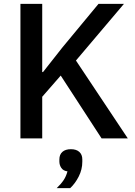

<svg xmlns="http://www.w3.org/2000/svg" viewBox="-20 -718 700 996"><path d="M507 0 295 -326 199 -216V0H86V-698H199V-471V-344H203L303 -471L491 -698H623L374 -404L643 0ZM348 56Q376 56 391.5 70Q407 84 407 109V121Q407 161 388.5 197.5Q370 234 344 258H274Q297 236 310 216.5Q323 197 330 171Q308 168 298 153Q288 138 288 120V109Q288 84 303.5 70Q319 56 348 56Z"/></svg>

Font: IBM Plex Sans Medium
Style: Regular
Weight: 500
Designer: Mike Abbink, Paul van der Laan, Pieter van Rosmalen
Foundry: Bold Monday
Version: Version 3.201